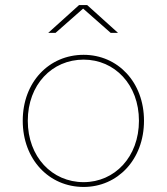

<svg xmlns="http://www.w3.org/2000/svg" viewBox="-20 -737 660 760"><path d="M311 3C446 3 550 -106 550 -259C550 -412 446 -520 311 -520C174 -520 70 -412 70 -259C70 -106 174 3 311 3ZM311 -16C186 -16 90 -116 90 -259C90 -402 186 -501 311 -501C434 -501 530 -402 530 -259C530 -116 434 -16 311 -16ZM171 -607H200L309 -703L418 -607H447L325 -717H293Z"/></svg>

Font: Chess Sans Thin
Style: Regular
Weight: 100
Designer: Wolf Bōese
Foundry: Wolf Bōese
Version: Version 7.223;Glyphs 3.3 (3306)